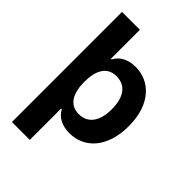

<svg xmlns="http://www.w3.org/2000/svg" viewBox="-268 -836 1149 1149"><g transform="rotate(45 306.5 -261.0)"><path d="M351.6 -552.6C279.5 -552.6 236.5 -520.6 218 -482.6H211.6V-727.3H60.4V204.5H211.6V-60H218C237.6 -20.6 282.3 8.9 351.6 8.9C474.4 8.9 572.8 -88.8 572.8 -272C572.8 -459.5 470.2 -552.6 351.6 -552.6ZM309.3 -111.5C225.9 -111.5 196.7 -183.9 196.7 -272.7C196.7 -362.6 226.9 -432.2 309.3 -432.2C389.6 -432.2 429.3 -370.7 429.3 -272.7C429.3 -174 389.2 -111.5 309.3 -111.5Z"/></g></svg>

Font: TID UI
Style: Bold
Weight: 700
Designer: The TID Project Authors
Foundry: Bakken & Bæck
Version: Version 1.001;hotconv 1.0.109;makeotfexe 2.5.65596